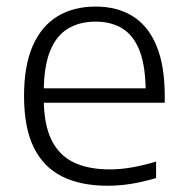

<svg xmlns="http://www.w3.org/2000/svg" viewBox="-20 -570 580 599"><path d="M315.5 9.5Q231.5 9.5 173.2 -19.8Q115 -49 85 -110.8Q55 -172.5 55 -270.5Q55 -365 82.2 -427Q109.5 -489 159.5 -519.2Q209.5 -549.5 278.5 -549.5Q346.5 -549.5 394.8 -519Q443 -488.5 468.5 -426.5Q494 -364.5 494 -269.5V-249.5H82.5V-294.5H453L434.5 -281.5Q434.5 -360.5 416.5 -409Q398.5 -457.5 363.5 -480Q328.5 -502.5 278 -502.5Q227.5 -502.5 191.2 -480.2Q155 -458 135.8 -409.5Q116.5 -361 116.5 -281.5V-263.5Q116.5 -183.5 140 -134.8Q163.5 -86 209.2 -63.8Q255 -41.5 322 -41.5Q356 -41.5 391.8 -47.8Q427.5 -54 467 -66V-14.5Q426.5 -2.5 389.5 3.5Q352.5 9.5 315.5 9.5Z"/></svg>

Font: Encode Sans SemiExpanded Light
Style: Regular
Weight: 300
Width: 6
Designer: Multiple Designers
Foundry: Impallari Type
Version: Version 3.002